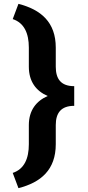

<svg xmlns="http://www.w3.org/2000/svg" viewBox="-20 -800 456 996"><path d="M365 -251V-353C295.7 -353 269.3 -390.9 269.3 -454V-553C269.3 -684.9 192.3 -750.3 75.7 -780L46 -701C106 -681.2 129.6 -626.6 129.6 -553V-454C129.6 -378 166.3 -328.1 227.5 -302C168.9 -276.5 129.6 -228.3 129.6 -151V-52C129.6 22 106.3 77.1 46 97L75.7 176C192.5 146.3 269.3 80.6 269.3 -52V-151C269.3 -213.6 296.2 -251 365 -251Z"/></svg>

Font: Asimov
Style: Wid
Weight: 500
Designer: Google
Version: Version 2.000980; 2014